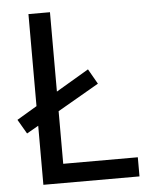

<svg xmlns="http://www.w3.org/2000/svg" viewBox="-52 -757 628 800"><g transform="rotate(-5 262.0 -357.0)"><path d="M97 0V-247L48 -219L13 -279L97 -329V-714H187V-382L324 -463L360 -400L187 -300V-80H499V0Z"/></g></svg>

Font: Noto Sans Tifinagh Air
Style: Regular
Weight: 400
Designer: JamraPatel
Foundry: JamraPatel LLC
Version: Version 2.006; ttfautohint (v1.8.4.7-5d5b)